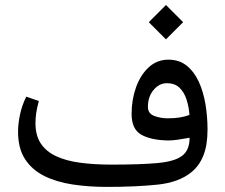

<svg xmlns="http://www.w3.org/2000/svg" viewBox="-20 -734 884 753"><path d="M630.9 -714.4 563.5 -647 630.9 -579.6 698.2 -647ZM638.7 -270Q608.9 -270 584.5 -279.5Q560.1 -289.1 560.1 -314.5Q560.1 -355 582.3 -381.3Q604.5 -407.7 634.3 -407.7Q665.5 -407.7 683.8 -390.1Q702.1 -372.6 711.4 -344.2Q720.7 -315.9 723.1 -283.2Q706.5 -276.9 685.5 -273.4Q664.6 -270 638.7 -270ZM640.6 -183.1Q655.8 -183.1 676.5 -186Q697.3 -189 723.6 -193.8Q723.6 -145 694.1 -122.8Q664.6 -100.6 597.4 -94.5Q530.3 -88.4 418 -88.4Q350.1 -88.4 294.9 -95.7Q239.7 -103 200.4 -121.3Q161.1 -139.6 140.1 -171.1Q119.1 -202.6 119.1 -251Q119.1 -269 121.8 -289.1Q124.5 -309.1 132.3 -337.9L83 -355Q65.9 -320.3 58.3 -283.9Q50.8 -247.6 50.8 -217.3Q50.8 -152.3 78.1 -110.1Q105.5 -67.9 153.6 -43.9Q201.7 -20 264.6 -10.5Q327.6 -1 398.4 -1Q511.7 -1 597.2 -9.8Q682.6 -18.6 732.4 -60.1Q762.2 -85 778.1 -125.2Q793.9 -165.5 793.9 -226.1Q793.9 -275.9 785.9 -324.7Q777.8 -373.5 759.8 -413.1Q741.7 -452.6 712.4 -476.3Q683.1 -500 640.6 -500Q595.7 -500 563.2 -470Q530.8 -439.9 513.4 -391.4Q496.1 -342.8 496.1 -287.1Q496.1 -227.1 534.4 -205.6Q572.8 -184.1 640.6 -183.1Z"/></svg>

Font: Sahel VF Regular
Style: Regular
Weight: 400
Foundry: Saber Rastikerdar (saber.rastikerdar@gmail.com)
Version: Version 3.4.0